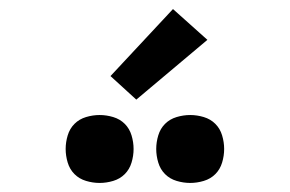

<svg xmlns="http://www.w3.org/2000/svg" viewBox="-20 -1009 640 424"><path d="M400 -605Q385 -605 370 -609.5Q355 -614 344.5 -624.5Q334 -635 329.5 -650Q325 -665 325 -680Q325 -695 329.5 -710Q334 -725 344.5 -735.5Q355 -746 370 -750.5Q385 -755 400 -755Q415 -755 430 -750.5Q445 -746 455.5 -735.5Q466 -725 470.5 -710Q475 -695 475 -680Q475 -665 470.5 -650Q466 -635 455.5 -624.5Q445 -614 430 -609.5Q415 -605 400 -605ZM200 -605Q185 -605 170 -609.5Q155 -614 144.5 -624.5Q134 -635 129.5 -650Q125 -665 125 -680Q125 -695 129.5 -710Q134 -725 144.5 -735.5Q155 -746 170 -750.5Q185 -755 200 -755Q215 -755 230 -750.5Q245 -746 255.5 -735.5Q266 -725 270.5 -710Q275 -695 275 -680Q275 -665 270.5 -650Q266 -635 255.5 -624.5Q245 -614 230 -609.5Q215 -605 200 -605ZM281 -789 224 -841 362 -989 438 -921Z"/></svg>

Font: Iosevka Slab Semibold Extended
Style: Regular
Weight: 600
Width: 7
Monospace: yes
Designer: Belleve Invis
Foundry: Belleve Invis
Version: Version 11.1.0; ttfautohint (v1.8.3)